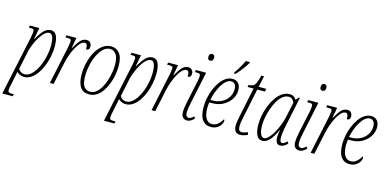

<svg xmlns="http://www.w3.org/2000/svg" viewBox="-118 -1287 4141 2047"><g transform="rotate(15 1952.5 -263.0)"><path d="M108 -413Q113 -436 115.5 -455.5Q118 -475 118 -483Q118 -501 110 -506.5Q102 -512 76 -512H60L66 -536H170L146 -409H150Q187 -477 221 -511.5Q255 -546 299 -546Q340 -546 360 -505.5Q380 -465 380 -387Q380 -337 369.5 -282Q359 -227 339 -175.5Q319 -124 290 -82Q261 -40 224.5 -15Q188 10 144 10Q120 10 99 -0.5Q78 -11 64 -25Q63 -13 60.5 0.5Q58 14 55 26L35 124Q31 140 28 158Q25 176 25 185Q25 205 34.5 210.5Q44 216 70 216H90L84 240H-31ZM143 -19Q177 -19 206.5 -42Q236 -65 260.5 -103.5Q285 -142 302.5 -190Q320 -238 329.5 -289Q339 -340 339 -386Q339 -448 326 -481Q313 -514 289 -514Q265 -514 242.5 -495.5Q220 -477 199.5 -448Q179 -419 162.5 -385Q146 -351 134.5 -319.5Q123 -288 118 -266L75 -61Q84 -43 102.5 -31Q121 -19 143 -19Z M519 -418Q522 -436 525.5 -455Q529 -474 529 -486Q529 -503 519 -507.5Q509 -512 482 -512H464L470 -536H579L558 -421H562Q596 -482 624.5 -513Q653 -544 693 -544Q718 -544 732.5 -527Q747 -510 747 -485Q747 -467 739 -456Q731 -445 710 -445Q710 -482 702.5 -496Q695 -510 681 -510Q656 -510 632 -485.5Q608 -461 586.5 -421Q565 -381 548.5 -334Q532 -287 523 -244L471 0H430Z M863 10Q796 10 764.5 -38.5Q733 -87 733 -175Q733 -240 748.5 -305.5Q764 -371 794 -425.5Q824 -480 867 -513Q910 -546 964 -546Q1018 -546 1055 -502.5Q1092 -459 1092 -360Q1092 -315 1083 -264.5Q1074 -214 1055.5 -165.5Q1037 -117 1009.5 -77Q982 -37 945.5 -13.5Q909 10 863 10ZM867 -20Q904 -20 933 -43.5Q962 -67 984.5 -105.5Q1007 -144 1021.5 -189.5Q1036 -235 1043.5 -280.5Q1051 -326 1051 -363Q1051 -444 1024.5 -480Q998 -516 958 -516Q916 -516 882.5 -484Q849 -452 824.5 -400Q800 -348 787 -288Q774 -228 774 -171Q774 -84 800.5 -52Q827 -20 867 -20Z M1230 -413Q1235 -436 1237.5 -455.5Q1240 -475 1240 -483Q1240 -501 1232 -506.5Q1224 -512 1198 -512H1182L1188 -536H1292L1268 -409H1272Q1309 -477 1343 -511.5Q1377 -546 1421 -546Q1462 -546 1482 -505.5Q1502 -465 1502 -387Q1502 -337 1491.5 -282Q1481 -227 1461 -175.5Q1441 -124 1412 -82Q1383 -40 1346.5 -15Q1310 10 1266 10Q1242 10 1221 -0.5Q1200 -11 1186 -25Q1185 -13 1182.5 0.5Q1180 14 1177 26L1157 124Q1153 140 1150 158Q1147 176 1147 185Q1147 205 1156.5 210.5Q1166 216 1192 216H1212L1206 240H1091ZM1265 -19Q1299 -19 1328.5 -42Q1358 -65 1382.5 -103.5Q1407 -142 1424.5 -190Q1442 -238 1451.5 -289Q1461 -340 1461 -386Q1461 -448 1448 -481Q1435 -514 1411 -514Q1387 -514 1364.5 -495.5Q1342 -477 1321.5 -448Q1301 -419 1284.5 -385Q1268 -351 1256.5 -319.5Q1245 -288 1240 -266L1197 -61Q1206 -43 1224.5 -31Q1243 -19 1265 -19Z M1641 -418Q1644 -436 1647.5 -455Q1651 -474 1651 -486Q1651 -503 1641 -507.5Q1631 -512 1604 -512H1586L1592 -536H1701L1680 -421H1684Q1718 -482 1746.5 -513Q1775 -544 1815 -544Q1840 -544 1854.5 -527Q1869 -510 1869 -485Q1869 -467 1861 -456Q1853 -445 1832 -445Q1832 -482 1824.5 -496Q1817 -510 1803 -510Q1778 -510 1754 -485.5Q1730 -461 1708.5 -421Q1687 -381 1670.5 -334Q1654 -287 1645 -244L1593 0H1552Z M2020 -671Q1990 -671 1990 -704Q1990 -746 2023 -746Q2035 -746 2043.5 -738Q2052 -730 2052 -712Q2052 -690 2042 -680.5Q2032 -671 2020 -671ZM1944 9Q1917 9 1898.5 -9Q1880 -27 1880 -66Q1880 -95 1885 -127Q1890 -159 1898 -196L1947 -425Q1950 -441 1952 -458Q1954 -475 1954 -482Q1954 -501 1946 -506.5Q1938 -512 1911 -512H1893L1899 -536H2011L1938 -190Q1930 -156 1925.5 -126.5Q1921 -97 1921 -70Q1921 -44 1931.5 -33.5Q1942 -23 1954 -23Q1968 -23 1983 -32.5Q1998 -42 2009 -54L2023 -35Q2008 -16 1987 -3.5Q1966 9 1944 9Z M2206 10Q2148 10 2113.5 -35Q2079 -80 2079 -180Q2079 -225 2089 -275.5Q2099 -326 2118.5 -374Q2138 -422 2165.5 -461Q2193 -500 2227.5 -523Q2262 -546 2303 -546Q2344 -546 2367.5 -518.5Q2391 -491 2391 -443Q2391 -391 2361.5 -344.5Q2332 -298 2279.5 -268.5Q2227 -239 2158 -239H2125Q2123 -227 2121.5 -208.5Q2120 -190 2120 -179Q2120 -101 2144.5 -62Q2169 -23 2211 -23Q2249 -23 2277.5 -48.5Q2306 -74 2322 -105Q2331 -104 2331 -90Q2331 -73 2317.5 -49.5Q2304 -26 2276 -8Q2248 10 2206 10ZM2154 -268Q2210 -268 2254.5 -291.5Q2299 -315 2324.5 -354.5Q2350 -394 2350 -443Q2350 -481 2334.5 -499Q2319 -517 2294 -517Q2267 -517 2240.5 -495Q2214 -473 2192 -436.5Q2170 -400 2153.5 -356Q2137 -312 2129 -268ZM2298 -606 2299 -615Q2321 -646 2345 -686Q2369 -726 2388 -766H2433L2432 -758Q2420 -736 2400.5 -708.5Q2381 -681 2359.5 -654Q2338 -627 2318 -606Z M2531 10Q2493 10 2477 -13Q2461 -36 2461 -73Q2461 -99 2465.5 -123.5Q2470 -148 2476 -180L2543 -504H2477L2481 -527Q2512 -528 2530.5 -537.5Q2549 -547 2561.5 -575Q2574 -603 2588 -659H2617L2591 -536H2675L2668 -504H2584L2517 -181Q2508 -142 2505 -119Q2502 -96 2502 -76Q2502 -22 2539 -22Q2555 -22 2573.5 -27Q2592 -32 2605 -40L2614 -13Q2592 -1 2569.5 4.5Q2547 10 2531 10Z M2777 10Q2731 10 2711 -34.5Q2691 -79 2691 -149Q2691 -197 2701.5 -251Q2712 -305 2733 -357.5Q2754 -410 2783.5 -452.5Q2813 -495 2850.5 -520.5Q2888 -546 2933 -546Q2960 -546 2978 -533.5Q2996 -521 3007 -504L3034 -536H3046L2977 -206Q2969 -172 2964.5 -137Q2960 -102 2960 -75Q2960 -22 2985 -22Q2996 -22 3009 -29Q3022 -36 3038 -54L3053 -34Q3036 -13 3014 -1.5Q2992 10 2972 10Q2946 10 2933 -10.5Q2920 -31 2920 -68Q2920 -89 2923 -109Q2926 -129 2929 -148H2926Q2888 -62 2851.5 -26Q2815 10 2777 10ZM2786 -22Q2809 -22 2834.5 -48Q2860 -74 2884.5 -116Q2909 -158 2928 -207.5Q2947 -257 2957 -303L2992 -467Q2973 -517 2930 -517Q2894 -517 2863 -492Q2832 -467 2808 -426Q2784 -385 2767 -336Q2750 -287 2741 -238.5Q2732 -190 2732 -150Q2732 -89 2747 -55.5Q2762 -22 2786 -22Z M3259 -671Q3229 -671 3229 -704Q3229 -746 3262 -746Q3274 -746 3282.5 -738Q3291 -730 3291 -712Q3291 -690 3281 -680.5Q3271 -671 3259 -671ZM3183 9Q3156 9 3137.5 -9Q3119 -27 3119 -66Q3119 -95 3124 -127Q3129 -159 3137 -196L3186 -425Q3189 -441 3191 -458Q3193 -475 3193 -482Q3193 -501 3185 -506.5Q3177 -512 3150 -512H3132L3138 -536H3250L3177 -190Q3169 -156 3164.5 -126.5Q3160 -97 3160 -70Q3160 -44 3170.5 -33.5Q3181 -23 3193 -23Q3207 -23 3222 -32.5Q3237 -42 3248 -54L3262 -35Q3247 -16 3226 -3.5Q3205 9 3183 9Z M3397 -418Q3400 -436 3403.5 -455Q3407 -474 3407 -486Q3407 -503 3397 -507.5Q3387 -512 3360 -512H3342L3348 -536H3457L3436 -421H3440Q3474 -482 3502.5 -513Q3531 -544 3571 -544Q3596 -544 3610.5 -527Q3625 -510 3625 -485Q3625 -467 3617 -456Q3609 -445 3588 -445Q3588 -482 3580.5 -496Q3573 -510 3559 -510Q3534 -510 3510 -485.5Q3486 -461 3464.5 -421Q3443 -381 3426.5 -334Q3410 -287 3401 -244L3349 0H3308Z M3737 10Q3679 10 3644.5 -35Q3610 -80 3610 -180Q3610 -225 3620 -275.5Q3630 -326 3649.5 -374Q3669 -422 3696.5 -461Q3724 -500 3758.5 -523Q3793 -546 3834 -546Q3875 -546 3898.5 -518.5Q3922 -491 3922 -443Q3922 -391 3892.5 -344.5Q3863 -298 3810.5 -268.5Q3758 -239 3689 -239H3656Q3654 -227 3652.5 -208.5Q3651 -190 3651 -179Q3651 -101 3675.5 -62Q3700 -23 3742 -23Q3780 -23 3808.5 -48.5Q3837 -74 3853 -105Q3862 -104 3862 -90Q3862 -73 3848.5 -49.5Q3835 -26 3807 -8Q3779 10 3737 10ZM3685 -268Q3741 -268 3785.5 -291.5Q3830 -315 3855.5 -354.5Q3881 -394 3881 -443Q3881 -481 3865.5 -499Q3850 -517 3825 -517Q3798 -517 3771.5 -495Q3745 -473 3723 -436.5Q3701 -400 3684.5 -356Q3668 -312 3660 -268Z"/></g></svg>

Font: Noto Serif ExtraCondensed ExtraLight
Style: Italic
Weight: 200
Width: 2
Italic angle: -12°
Designer: Monotype Design Team
Foundry: Monotype Imaging Inc.
Version: Version 2.014; ttfautohint (v1.8.4.7-5d5b)